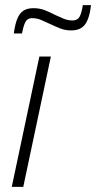

<svg xmlns="http://www.w3.org/2000/svg" viewBox="-20 -731 376 751"><path d="M26 0 134 -510H179L71 0ZM34 -600Q39 -637 48 -658.5Q57 -680 72 -689.5Q87 -699 111 -699Q135 -699 155.5 -691Q176 -683 197 -672Q214 -664 230 -657.5Q246 -651 264 -651Q283 -651 291 -665Q299 -679 304 -711H336Q332 -676 323 -654Q314 -632 298.5 -622Q283 -612 258 -612Q235 -612 215 -620Q195 -628 174 -638Q157 -646 140.5 -653Q124 -660 105 -660Q88 -660 80 -646Q72 -632 66 -600Z"/></svg>

Font: Saira SemiCondensed ExtraLight
Style: Italic
Weight: 250
Width: 4
Italic angle: -12°
Designer: Hector Gatti with collaboration of the Omnibus-Type team
Foundry: Omnibus-Type
Version: Version 1.101